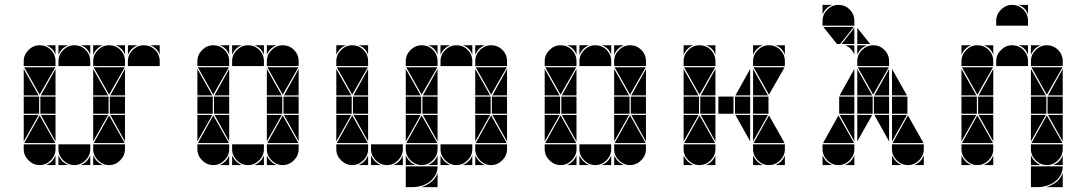

<svg xmlns="http://www.w3.org/2000/svg" viewBox="-20 -677 4442 785"><path d="M284 -492Q311 -492 330 -473Q349 -454 349 -427V-407H219V-427Q219 -453 238.5 -472.5Q258 -492 284 -492ZM142 -492Q169 -492 188 -473Q207 -454 207 -427V-407H77V-427Q77 -453 96.5 -472.5Q116 -492 142 -492ZM426 -492Q453 -492 472 -473Q491 -454 491 -427V-407H361V-427Q361 -453 380.5 -472.5Q400 -492 426 -492ZM426 -2Q400 -2 380.5 -21.5Q361 -41 361 -67V-87H491V-67Q491 -41 471.5 -21.5Q452 -2 426 -2ZM142 -2Q116 -2 96.5 -21.5Q77 -41 77 -67V-87H207V-67Q207 -41 187.5 -21.5Q168 -2 142 -2ZM284 -2Q258 -2 238.5 -21.5Q219 -41 219 -67V-87H349V-67Q349 -41 329.5 -21.5Q310 -2 284 -2ZM363 -92 426 -205 490 -92ZM79 -92 142 -205 206 -92ZM206 -402 142 -290 79 -402ZM490 -402 426 -290 363 -402ZM424 -212H361V-282H424ZM140 -212H77V-282H140ZM491 -212H429V-282H491ZM207 -212H145V-282H207ZM77 -287V-395L138 -287ZM361 -287V-395L422 -287ZM361 -207H422L361 -99ZM77 -207H138L77 -99ZM207 -287H147L207 -395ZM491 -207V-99L431 -207ZM207 -207V-99L147 -207ZM491 -287H431L491 -395ZM219 -42Q231 -14 259 -2H219ZM361 -42Q373 -14 401 -2H361ZM361 -492H401Q387 -487 377 -477Q367 -467 361 -453ZM310 -2Q324 -8 334 -18Q344 -28 349 -42V-2ZM168 -2Q182 -8 192 -18Q202 -28 207 -42V-2ZM219 -492H259Q245 -487 235 -477Q225 -467 219 -453ZM349 -492V-453Q339 -482 310 -492ZM207 -492V-453Q197 -482 168 -492ZM568 -492Q595 -492 614 -473Q633 -454 633 -427V-407H503V-427Q503 -453 522.5 -472.5Q542 -492 568 -492ZM503 -492H543Q529 -487 519 -477Q509 -467 503 -453ZM633 -492V-453Q623 -482 594 -492ZM491 -492V-453Q481 -482 452 -492Z M994 -492Q1021 -492 1040 -473Q1059 -454 1059 -427V-407H929V-427Q929 -453 948.5 -472.5Q968 -492 994 -492ZM852 -492Q879 -492 898 -473Q917 -454 917 -427V-407H787V-427Q787 -453 806.5 -472.5Q826 -492 852 -492ZM1136 -492Q1163 -492 1182 -473Q1201 -454 1201 -427V-407H1071V-427Q1071 -453 1090.5 -472.5Q1110 -492 1136 -492ZM1136 -2Q1110 -2 1090.5 -21.5Q1071 -41 1071 -67V-87H1201V-67Q1201 -41 1181.5 -21.5Q1162 -2 1136 -2ZM852 -2Q826 -2 806.5 -21.5Q787 -41 787 -67V-87H917V-67Q917 -41 897.5 -21.5Q878 -2 852 -2ZM994 -2Q968 -2 948.5 -21.5Q929 -41 929 -67V-87H1059V-67Q1059 -41 1039.5 -21.5Q1020 -2 994 -2ZM1073 -92 1136 -205 1200 -92ZM789 -92 852 -205 916 -92ZM916 -402 852 -290 789 -402ZM1200 -402 1136 -290 1073 -402ZM1134 -212H1071V-282H1134ZM850 -212H787V-282H850ZM1201 -212H1139V-282H1201ZM917 -212H855V-282H917ZM787 -287V-395L848 -287ZM1071 -287V-395L1132 -287ZM1071 -207H1132L1071 -99ZM787 -207H848L787 -99ZM917 -287H857L917 -395ZM1201 -207V-99L1141 -207ZM917 -207V-99L857 -207ZM1201 -287H1141L1201 -395ZM929 -42Q941 -14 969 -2H929ZM1071 -42Q1083 -14 1111 -2H1071ZM1071 -492H1111Q1097 -487 1087 -477Q1077 -467 1071 -453ZM1020 -2Q1034 -8 1044 -18Q1054 -28 1059 -42V-2ZM878 -2Q892 -8 902 -18Q912 -28 917 -42V-2ZM929 -492H969Q955 -487 945 -477Q935 -467 929 -453ZM1059 -492V-453Q1049 -482 1020 -492ZM917 -492V-453Q907 -482 878 -492Z M1420 -492Q1447 -492 1466 -473Q1485 -454 1485 -427V-407H1355V-427Q1355 -453 1374.5 -472.5Q1394 -492 1420 -492ZM1704 -492Q1731 -492 1750 -473Q1769 -454 1769 -427V-407H1639V-427Q1639 -453 1658.5 -472.5Q1678 -492 1704 -492ZM1639 3H1769Q1769 23 1760 39Q1751 55 1736.5 66Q1722 77 1703.5 82.5Q1685 88 1667 88H1639ZM1704 -2Q1678 -2 1658.5 -21.5Q1639 -41 1639 -67V-87H1769V-67Q1769 -41 1749.5 -21.5Q1730 -2 1704 -2ZM1420 -2Q1394 -2 1374.5 -21.5Q1355 -41 1355 -67V-87H1485V-67Q1485 -41 1465.5 -21.5Q1446 -2 1420 -2ZM1562 -2Q1536 -2 1516.5 -21.5Q1497 -41 1497 -67V-87H1627V-67Q1627 -41 1607.5 -21.5Q1588 -2 1562 -2ZM1641 -92 1704 -205 1768 -92ZM1357 -92 1420 -205 1484 -92ZM1484 -402 1420 -290 1357 -402ZM1768 -402 1704 -290 1641 -402ZM1702 -212H1639V-282H1702ZM1418 -212H1355V-282H1418ZM1769 -212H1707V-282H1769ZM1485 -212H1423V-282H1485ZM1355 -287V-395L1416 -287ZM1639 -287V-395L1700 -287ZM1639 -207H1700L1639 -99ZM1355 -207H1416L1355 -99ZM1485 -287H1425L1485 -395ZM1769 -207V-99L1709 -207ZM1485 -207V-99L1425 -207ZM1769 -287H1709L1769 -395ZM1703 88Q1725 81 1743 67Q1761 53 1769 30V88ZM1497 -42Q1509 -14 1537 -2H1497ZM1781 -42Q1793 -14 1821 -2H1781ZM1446 -2Q1460 -8 1470 -18Q1480 -28 1485 -42V-2ZM1588 -2Q1602 -8 1612 -18Q1622 -28 1627 -42V-2ZM1769 -492V-453Q1759 -482 1730 -492ZM1485 -492V-453Q1475 -482 1446 -492ZM1846 -492Q1873 -492 1892 -473Q1911 -454 1911 -427V-407H1781V-427Q1781 -453 1800.5 -472.5Q1820 -492 1846 -492ZM1988 -492Q2015 -492 2034 -473Q2053 -454 2053 -427V-407H1923V-427Q1923 -453 1942.5 -472.5Q1962 -492 1988 -492ZM1988 -2Q1962 -2 1942.5 -21.5Q1923 -41 1923 -67V-87H2053V-67Q2053 -41 2033.5 -21.5Q2014 -2 1988 -2ZM1846 -2Q1820 -2 1800.5 -21.5Q1781 -41 1781 -67V-87H1911V-67Q1911 -41 1891.5 -21.5Q1872 -2 1846 -2ZM1925 -92 1988 -205 2052 -92ZM2052 -402 1988 -290 1925 -402ZM1986 -212H1923V-282H1986ZM2053 -212H1991V-282H2053ZM1923 -287V-395L1984 -287ZM1923 -207H1984L1923 -99ZM2053 -207V-99L1993 -207ZM2053 -287H1993L2053 -395ZM1923 -42Q1935 -14 1963 -2H1923ZM1923 -492H1963Q1949 -487 1939 -477Q1929 -467 1923 -453ZM1872 -2Q1886 -8 1896 -18Q1906 -28 1911 -42V-2ZM1911 -492V-453Q1901 -482 1872 -492ZM1355 -492H1395Q1381 -487 1371 -477Q1361 -467 1355 -453ZM1781 -492H1821Q1807 -487 1797 -477Q1787 -467 1781 -453ZM1639 -42Q1651 -14 1679 -2H1639ZM1730 -2Q1744 -8 1754 -18Q1764 -28 1769 -42V-2Z M2414 -492Q2441 -492 2460 -473Q2479 -454 2479 -427V-407H2349V-427Q2349 -453 2368.5 -472.5Q2388 -492 2414 -492ZM2272 -492Q2299 -492 2318 -473Q2337 -454 2337 -427V-407H2207V-427Q2207 -453 2226.5 -472.5Q2246 -492 2272 -492ZM2556 -492Q2583 -492 2602 -473Q2621 -454 2621 -427V-407H2491V-427Q2491 -453 2510.5 -472.5Q2530 -492 2556 -492ZM2556 -2Q2530 -2 2510.5 -21.5Q2491 -41 2491 -67V-87H2621V-67Q2621 -41 2601.5 -21.5Q2582 -2 2556 -2ZM2272 -2Q2246 -2 2226.5 -21.5Q2207 -41 2207 -67V-87H2337V-67Q2337 -41 2317.5 -21.5Q2298 -2 2272 -2ZM2414 -2Q2388 -2 2368.5 -21.5Q2349 -41 2349 -67V-87H2479V-67Q2479 -41 2459.5 -21.5Q2440 -2 2414 -2ZM2493 -92 2556 -205 2620 -92ZM2209 -92 2272 -205 2336 -92ZM2336 -402 2272 -290 2209 -402ZM2620 -402 2556 -290 2493 -402ZM2554 -212H2491V-282H2554ZM2270 -212H2207V-282H2270ZM2621 -212H2559V-282H2621ZM2337 -212H2275V-282H2337ZM2207 -287V-395L2268 -287ZM2491 -287V-395L2552 -287ZM2491 -207H2552L2491 -99ZM2207 -207H2268L2207 -99ZM2337 -287H2277L2337 -395ZM2621 -207V-99L2561 -207ZM2337 -207V-99L2277 -207ZM2621 -287H2561L2621 -395ZM2349 -42Q2361 -14 2389 -2H2349ZM2491 -42Q2503 -14 2531 -2H2491ZM2491 -492H2531Q2517 -487 2507 -477Q2497 -467 2491 -453ZM2440 -2Q2454 -8 2464 -18Q2474 -28 2479 -42V-2ZM2298 -2Q2312 -8 2322 -18Q2332 -28 2337 -42V-2ZM2349 -492H2389Q2375 -487 2365 -477Q2355 -467 2349 -453ZM2479 -492V-453Q2469 -482 2440 -492ZM2337 -492V-453Q2327 -482 2298 -492Z M2840 -492Q2867 -492 2886 -473Q2905 -454 2905 -427V-407H2775V-427Q2775 -453 2794.5 -472.5Q2814 -492 2840 -492ZM3124 -492Q3151 -492 3170 -473Q3189 -454 3189 -427V-407H3059V-427Q3059 -453 3078.5 -472.5Q3098 -492 3124 -492ZM3124 -2Q3098 -2 3078.5 -21.5Q3059 -41 3059 -67V-87H3189V-67Q3189 -41 3169.5 -21.5Q3150 -2 3124 -2ZM2840 -2Q2814 -2 2794.5 -21.5Q2775 -41 2775 -67V-87H2905V-67Q2905 -41 2885.5 -21.5Q2866 -2 2840 -2ZM3061 -92 3124 -205 3188 -92ZM2777 -92 2840 -205 2904 -92ZM2904 -402 2840 -290 2777 -402ZM3188 -402 3124 -290 3061 -402ZM3122 -212H3059V-282H3122ZM2838 -212H2775V-282H2838ZM3047 -212H2985V-282H3047ZM2979 -212H2917V-282H2979ZM2775 -287V-395L2836 -287ZM3059 -287V-395L3120 -287ZM3059 -207H3120L3059 -99ZM2775 -207H2836L2775 -99ZM2905 -287H2845L2905 -395ZM3047 -207V-99L2987 -207ZM3047 -287H2987L3047 -395ZM2905 -207V-99L2845 -207ZM2775 -42Q2787 -14 2815 -2H2775ZM3059 -42Q3071 -14 3099 -2H3059ZM3059 -492H3099Q3085 -487 3075 -477Q3065 -467 3059 -453ZM2775 -492H2815Q2801 -487 2791 -477Q2781 -467 2775 -453ZM2866 -2Q2880 -8 2890 -18Q2900 -28 2905 -42V-2ZM3150 -2Q3164 -8 3174 -18Q3184 -28 3189 -42V-2ZM3189 -492V-453Q3179 -482 3150 -492ZM2905 -492V-453Q2895 -482 2866 -492ZM2905 -212H2843V-282H2905Z M3408 -657Q3435 -657 3454 -638Q3473 -619 3473 -592V-572H3343V-592Q3343 -618 3362.5 -637.5Q3382 -657 3408 -657ZM3550 -492Q3577 -492 3596 -473Q3615 -454 3615 -427V-407H3485V-427Q3485 -453 3504.5 -472.5Q3524 -492 3550 -492ZM3692 -2Q3666 -2 3646.5 -21.5Q3627 -41 3627 -67V-87H3757V-67Q3757 -41 3737.5 -21.5Q3718 -2 3692 -2ZM3408 -2Q3382 -2 3362.5 -21.5Q3343 -41 3343 -67V-87H3473V-67Q3473 -41 3453.5 -21.5Q3434 -2 3408 -2ZM3629 -92 3692 -205 3756 -92ZM3345 -92 3408 -205 3472 -92ZM3614 -402 3550 -290 3487 -402ZM3471 -567 3415 -497H3402L3346 -567ZM3690 -212H3627V-282H3690ZM3548 -212H3485V-282H3548ZM3473 -212H3411V-282H3473ZM3615 -212H3553V-282H3615ZM3627 -207H3688L3627 -99ZM3627 -287V-395L3688 -287ZM3485 -287V-395L3546 -287ZM3485 -207H3546L3485 -99ZM3473 -207V-99L3413 -207ZM3473 -287H3413L3473 -395ZM3615 -207V-99L3555 -207ZM3615 -287H3555L3615 -395ZM3485 -497V-563L3538 -497ZM3473 -497H3421L3473 -563ZM3343 -42Q3355 -14 3383 -2H3343ZM3627 -42Q3639 -14 3667 -2H3627ZM3485 -492H3525Q3511 -487 3501 -477Q3491 -467 3485 -453ZM3434 -2Q3448 -8 3458 -18Q3468 -28 3473 -42V-2ZM3718 -2Q3732 -8 3742 -18Q3752 -28 3757 -42V-2ZM3343 -657H3383Q3369 -652 3359 -642Q3349 -632 3343 -618ZM3473 -492V-453Q3463 -482 3434 -492Z M4118 -492Q4145 -492 4164 -473Q4183 -454 4183 -427V-407H4053V-427Q4053 -453 4072.5 -472.5Q4092 -492 4118 -492ZM3976 -492Q4003 -492 4022 -473Q4041 -454 4041 -427V-407H3911V-427Q3911 -453 3930.5 -472.5Q3950 -492 3976 -492ZM4260 -492Q4287 -492 4306 -473Q4325 -454 4325 -427V-407H4195V-427Q4195 -453 4214.5 -472.5Q4234 -492 4260 -492ZM4260 -2Q4234 -2 4214.5 -21.5Q4195 -41 4195 -67V-87H4325V-67Q4325 -41 4305.5 -21.5Q4286 -2 4260 -2ZM3976 -2Q3950 -2 3930.5 -21.5Q3911 -41 3911 -67V-87H4041V-67Q4041 -41 4021.5 -21.5Q4002 -2 3976 -2ZM4197 -92 4260 -205 4324 -92ZM3913 -92 3976 -205 4040 -92ZM4040 -402 3976 -290 3913 -402ZM4324 -402 4260 -290 4197 -402ZM4258 -212H4195V-282H4258ZM3974 -212H3911V-282H3974ZM4325 -212H4263V-282H4325ZM4041 -212H3979V-282H4041ZM3911 -287V-395L3972 -287ZM4195 -287V-395L4256 -287ZM4195 -207H4256L4195 -99ZM3911 -207H3972L3911 -99ZM4041 -287H3981L4041 -395ZM4325 -207V-99L4265 -207ZM4041 -207V-99L3981 -207ZM4325 -287H4265L4325 -395ZM3911 -42Q3923 -14 3951 -2H3911ZM4195 -42Q4207 -14 4235 -2H4195ZM4195 -492H4235Q4221 -487 4211 -477Q4201 -467 4195 -453ZM3911 -492H3951Q3937 -487 3927 -477Q3917 -467 3911 -453ZM4002 -2Q4016 -8 4026 -18Q4036 -28 4041 -42V-2ZM4286 -2Q4300 -8 4310 -18Q4320 -28 4325 -42V-2ZM4183 -492V-453Q4173 -482 4144 -492ZM4041 -492V-453Q4031 -482 4002 -492ZM4195 3H4325Q4325 23 4316 39Q4307 55 4292.5 66Q4278 77 4259.5 82.5Q4241 88 4223 88H4195ZM4259 88Q4281 81 4299 67Q4317 53 4325 30V88ZM4118 -657Q4145 -657 4164 -638Q4183 -619 4183 -592V-572H4053V-592Q4053 -618 4072.5 -637.5Q4092 -657 4118 -657ZM4183 -657V-618Q4173 -647 4144 -657Z"/></svg>

Font: CAT DyFa
Style: Regular
Weight: 400
Designer: Peter Wiegel
Foundry: Peter Wiegel
Version: Version 1.001; ttfautohint (v1.3)